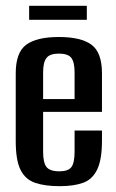

<svg xmlns="http://www.w3.org/2000/svg" viewBox="-20 -631 398 659"><path d="M185 8Q134 8 100.5 -3.5Q67 -15 50.5 -48Q34 -81 34 -147V-379Q34 -451 70 -477.5Q106 -504 182 -504Q258 -504 294 -477.5Q330 -451 330 -379V-247H128V-110Q128 -73 139.5 -58Q151 -43 184 -43Q214 -43 225 -57.5Q236 -72 236 -110V-183H330V-148Q330 -83 313.5 -49Q297 -15 265 -3.5Q233 8 185 8ZM128 -291H236V-383Q236 -417 225 -432Q214 -447 182 -447Q151 -447 139.5 -432Q128 -417 128 -383ZM80 -563V-611H278V-563Z"/></svg>

Font: Alumni Sans Thin SemiBold
Style: Regular
Weight: 600
Version: Version 1.018